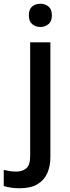

<svg xmlns="http://www.w3.org/2000/svg" viewBox="-78 -765 372 1025"><path d="M26 240Q1 240 -21 236.5Q-43 233 -58 228V142Q-42 146 -26 148.5Q-10 151 9 151Q41 151 62 134Q83 117 83 68V-539H191V73Q191 123 174 160.5Q157 198 121 219Q85 240 26 240ZM76 -683Q76 -716 94 -730.5Q112 -745 138 -745Q162 -745 180.5 -730.5Q199 -716 199 -683Q199 -651 180.5 -636Q162 -621 138 -621Q112 -621 94 -636Q76 -651 76 -683Z"/></svg>

Font: Noto Sans Adlam Medium
Style: Regular
Weight: 500
Version: Version 3.001